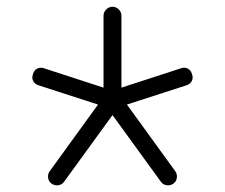

<svg xmlns="http://www.w3.org/2000/svg" viewBox="-20 -559 678 579"><path d="M526.4 -353.3Q535.6 -356.4 543.8 -353.1Q552 -349.9 555.9 -342.9Q559.8 -335.9 560.8 -327.9Q561.8 -319.8 557 -312.5Q552.2 -305.2 543 -302L362.8 -243.7L508.5 -42.7Q514.9 -33.7 513.3 -22.6Q511.7 -11.5 502.7 -5.1Q493.7 1.2 482.5 -0.4Q471.4 -2 465.1 -11L319.3 -211.9L173.3 -11Q167 -2 155.9 -0.4Q144.8 1.2 135.7 -5.1Q126.7 -11.5 125.1 -22.6Q123.5 -33.7 129.9 -42.7L275.6 -243.7L95.5 -302Q86.2 -305.2 81.4 -312.5Q76.7 -319.8 77.6 -327.9Q78.6 -335.9 82.5 -342.9Q86.4 -349.9 94.6 -353.1Q102.8 -356.4 112.1 -353.3L292.2 -294.7V-511.5Q292.2 -522.5 300.3 -530.5Q308.3 -538.6 319.3 -538.6Q330.3 -538.6 338.3 -530.5Q346.2 -522.5 346.2 -511.5V-294.7Z"/></svg>

Font: Tecnico
Style: Fino
Weight: 400
Version: Version 1.3